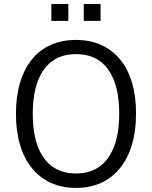

<svg xmlns="http://www.w3.org/2000/svg" viewBox="-20 -909 742 938"><path d="M351 8.9Q282.2 8.9 228.2 -15.8Q174.2 -40.5 136.2 -87.1Q98.2 -133.7 78.1 -200.8Q57.9 -267.9 57.9 -353Q57.9 -437.5 77.8 -504.4Q97.7 -571.3 135.7 -618.4Q173.7 -665.5 228.2 -689.7Q282.6 -713.9 351 -713.9Q420.3 -713.9 474.3 -689.5Q528.3 -665 566.5 -618.9Q604.8 -572.8 624.7 -505.9Q644.6 -439 644.6 -354Q644.6 -268.7 624.4 -201.7Q604.3 -134.7 566.1 -87.6Q528 -40.5 474.2 -15.8Q420.3 8.9 351 8.9ZM351 -61.5Q419.3 -61.5 466.2 -95.1Q513.1 -128.7 537.8 -194.1Q562.4 -259.6 562.4 -353Q562.4 -448.1 538 -513.1Q513.5 -578 466.8 -611.3Q420.1 -644.7 351 -644.7Q283.4 -644.7 236.3 -611.2Q189.2 -577.7 164.6 -512.6Q140.1 -447.4 140.1 -353Q140.1 -259.1 164.6 -193.7Q189.2 -128.3 236.3 -94.9Q283.4 -61.5 351 -61.5ZM389.1 -807.1V-889.3H471.3V-807.1ZM230.9 -807.1V-889.3H313.9V-807.1Z"/></svg>

Font: Nunito Sans 12pt ExtraLight SemiCondensed
Style: Regular
Weight: 200
Width: 4
Version: Version 3.101;gftools[0.9.27]